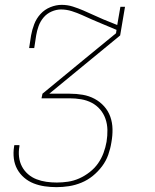

<svg xmlns="http://www.w3.org/2000/svg" viewBox="-20 -548 640 791"><path d="M213 223Q188 223 164 219.5Q140 216 118.5 207.5Q97 199 79.5 184Q62 169 51 149Q40 129 37 105Q34 81 38 56L39 50H60V55Q56 77 58.5 98.5Q61 120 70.5 138Q80 156 95.5 169.5Q111 183 130.5 190.5Q150 198 171 201Q192 204 214 204Q237 204 260.5 200.5Q284 197 306.5 187Q329 177 349.5 161Q370 145 384 125Q398 105 406.5 82Q415 59 419 36Q423 11 422.5 -13Q422 -37 414.5 -58.5Q407 -80 392.5 -97Q378 -114 358 -124.5Q338 -135 314.5 -139Q291 -143 266 -143H151L155 -162L331 -307L458 -411L460 -425L398 -451Q378 -459 358 -468Q338 -477 318 -486Q298 -495 276 -502Q254 -509 231 -509Q212 -509 192.5 -500.5Q173 -492 159.5 -476Q146 -460 139 -440.5Q132 -421 129 -402L121 -350H100L108 -402Q112 -425 121 -448.5Q130 -472 147 -490.5Q164 -509 187.5 -518.5Q211 -528 234 -528Q258 -528 280 -521Q302 -514 323 -505Q344 -496 364.5 -486.5Q385 -477 406 -468L463 -445L476 -520H495L475 -402L183 -162H267Q295 -162 321 -157.5Q347 -153 369.5 -141Q392 -129 409 -110Q426 -91 434.5 -67Q443 -43 443.5 -16Q444 11 439 38Q435 64 426 89.5Q417 115 400.5 137Q384 159 362.5 176.5Q341 194 315.5 204.5Q290 215 264 219Q238 223 213 223Z"/></svg>

Font: Iosevka HT Thin Extended
Style: Italic
Weight: 100
Width: 7
Italic angle: -9°
Monospace: yes
Designer: Belleve Invis
Foundry: Belleve Invis
Version: Version 32.3.0; ttfautohint (v1.8.4)